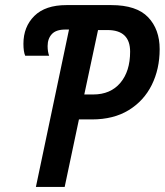

<svg xmlns="http://www.w3.org/2000/svg" viewBox="-20 -734 647 754"><path d="M121 0 251 -618H237Q200 -618 183.5 -600Q167 -582 167 -553Q167 -531 173 -515H79Q72 -531 72 -562Q72 -629 115 -671.5Q158 -714 241 -714H417Q516 -714 561.5 -666.5Q607 -619 607 -541Q607 -463 576 -400.5Q545 -338 485.5 -301.5Q426 -265 341 -265H290L234 0ZM346 -363Q414 -363 452.5 -408.5Q491 -454 491 -531Q491 -616 402 -616H365L311 -363Z"/></svg>

Font: Noto Sans Condensed SemiBold
Style: Italic
Weight: 600
Width: 3
Italic angle: -12°
Designer: Monotype Design Team
Foundry: Monotype Imaging Inc.
Version: Version 2.013; ttfautohint (v1.8.4.7-5d5b)